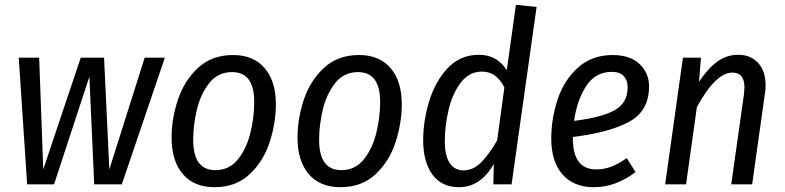

<svg xmlns="http://www.w3.org/2000/svg" viewBox="-20 -767 3265 799"><path d="M487 0H372L352 -448L205 0H93L58 -527H143L160 -62L316 -527H413L435 -62L582 -527H666Z M694 -194Q694 -272 720 -351Q746 -430 803.5 -484Q861 -538 950 -538Q1035 -538 1081.5 -483.5Q1128 -429 1128 -333Q1128 -256 1102.5 -176.5Q1077 -97 1019.5 -42.5Q962 12 873 12Q787 12 740.5 -43Q694 -98 694 -194ZM1038 -342Q1038 -467 946 -467Q887 -467 851 -421.5Q815 -376 799.5 -311.5Q784 -247 784 -185Q784 -59 876 -59Q935 -59 971 -105Q1007 -151 1022.5 -216Q1038 -281 1038 -342Z M1218 -194Q1218 -272 1244 -351Q1270 -430 1327.5 -484Q1385 -538 1474 -538Q1559 -538 1605.5 -483.5Q1652 -429 1652 -333Q1652 -256 1626.5 -176.5Q1601 -97 1543.5 -42.5Q1486 12 1397 12Q1311 12 1264.5 -43Q1218 -98 1218 -194ZM1562 -342Q1562 -467 1470 -467Q1411 -467 1375 -421.5Q1339 -376 1323.5 -311.5Q1308 -247 1308 -185Q1308 -59 1400 -59Q1459 -59 1495 -105Q1531 -151 1546.5 -216Q1562 -281 1562 -342Z M2213 -738 2109 0H2033L2035 -85Q1980 12 1890 12Q1818 12 1779.5 -40.5Q1741 -93 1741 -184Q1741 -263 1766 -345.5Q1791 -428 1843 -483.5Q1895 -539 1973 -539Q2048 -539 2089 -475L2127 -747ZM1831 -179Q1831 -119 1851.5 -88.5Q1872 -58 1909 -58Q1948 -58 1980.5 -89.5Q2013 -121 2049 -183L2079 -403Q2062 -436 2039.5 -452.5Q2017 -469 1985 -469Q1932 -469 1897 -422.5Q1862 -376 1846.5 -309Q1831 -242 1831 -179Z M2364 -197V-191Q2364 -62 2461 -62Q2494 -62 2524 -73.5Q2554 -85 2588 -109L2625 -51Q2542 12 2452 12Q2367 12 2320.5 -41.5Q2274 -95 2274 -190Q2274 -273 2300.5 -353Q2327 -433 2385 -485.5Q2443 -538 2530 -538Q2602 -538 2641.5 -500.5Q2681 -463 2681 -407Q2681 -305 2597.5 -260Q2514 -215 2364 -197ZM2369 -264Q2484 -278 2538 -308.5Q2592 -339 2592 -404Q2592 -432 2576 -450Q2560 -468 2526 -468Q2458 -468 2419.5 -409Q2381 -350 2369 -264Z M3166 -412Q3166 -394 3163 -376L3110 0H3023L3076 -375Q3078 -395 3078 -403Q3078 -465 3028 -465Q2958 -465 2880 -321L2835 0H2748L2822 -527H2897L2889 -427Q2925 -481 2964 -510Q3003 -539 3052 -539Q3104 -539 3135 -505Q3166 -471 3166 -412Z"/></svg>

Font: Fira Sans Condensed
Style: Italic
Weight: 400
Width: 3
Italic angle: -8°
Designer: bBox Type GmbH & Carrois Corporate GbR & Edenspiekermann AG
Foundry: bBox Type GmbH & Carrois Corporate GbR & Edenspiekermann AG
Version: Version 4.301